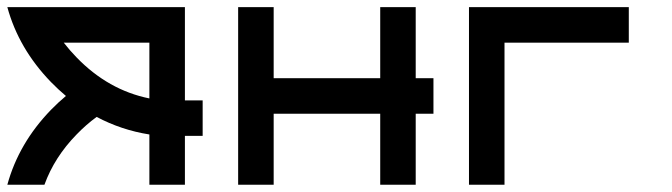

<svg xmlns="http://www.w3.org/2000/svg" viewBox="-69 -508 1847 528"><path d="M341.8 -237.3V-390.6H106.4Q122.6 -369.6 141.6 -350.1Q228.5 -260.3 341.8 -237.3ZM196.8 -186.5Q168 -165.5 141.6 -138.2Q80.6 -75.7 53.2 0H-48.8Q-17.6 -114.3 71.3 -206.1Q91.3 -226.6 112.3 -244.1Q91.3 -261.7 71.3 -282.2Q-17.6 -374 -48.8 -488.3H439.5V-231.9H488.3V-134.3H439.5V0H341.8V-138.2Q264.6 -150.4 196.8 -186.5Z M683.6 -195.3V0H585.9V-488.3H683.6V-293H976.6V-488.3H1074.2V-293H1123V-195.3H1074.2V0H976.6V-195.3Z M1318.4 -390.6V0H1220.7V-488.3H1660.2V-390.6Z"/></svg>

Font: Arounder
Style: Regular
Weight: 400
Designer: Maxim Raikov
Foundry: Maxim Raikov
Version: Version 1.00 March 23, 2021, initial release